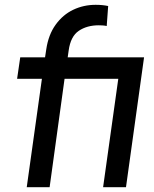

<svg xmlns="http://www.w3.org/2000/svg" viewBox="-20 -777 638 797"><path d="M91 0 154 -450H51L64 -539H167L172 -572Q181 -633 211 -674.5Q241 -716 284 -736.5Q327 -757 377 -757Q406 -757 429 -752L423 -669Q415 -671 404.5 -671.5Q394 -672 390 -672Q341 -672 307 -649Q273 -626 265 -567L261 -539H578L503 0H408L471 -450H248L186 0Z"/></svg>

Font: Plus Jakarta Sans Medium
Style: Italic
Weight: 500
Italic angle: -8°
Designer: Gumpita Rahayu
Foundry: Tokotype
Version: Version 2.071; ttfautohint (v1.8.4.7-5d5b);gftools[0.9.29]